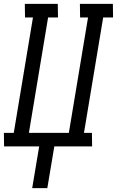

<svg xmlns="http://www.w3.org/2000/svg" viewBox="-47 -755 603 990"><path d="M119 215 155 0H-26L-27 -70H24L123 -665H82L81 -735H251L252 -665H201L102 -70H308L407 -665H366L365 -735H535L536 -665H485L386 -70H427L428 0H233L197 215Z"/></svg>

Font: Iosevka Curly Slab
Style: Italic
Weight: 400
Italic angle: -9°
Monospace: yes
Designer: Belleve Invis
Foundry: Belleve Invis
Version: Version 22.1.2; ttfautohint (v1.8.4)